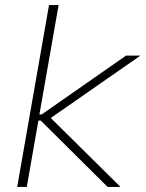

<svg xmlns="http://www.w3.org/2000/svg" viewBox="-20 -740 576 760"><path d="M86 0 132 -263H141L406 0H457L181 -273L536 -520H479L145 -287H136L212 -720H174L48 0Z"/></svg>

Font: Fixel Display ExtraLight
Style: Italic
Weight: 200
Italic angle: -10°
Designer: AlfaBravo + MacPaw
Foundry: Kyrylo Tkachov, Marchela Mozhyna, Serhii Makarenko, Maria Weinstein, Zakhar Kryvoshyya
Version: Version 1.210;Glyphs 3.2 (3217)